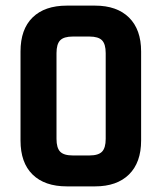

<svg xmlns="http://www.w3.org/2000/svg" viewBox="-20 -663 576 683"><path d="M239 -110H298Q330 -110 343 -123.5Q356 -137 356 -169V-474Q356 -506 343 -519.5Q330 -533 298 -533H239Q207 -533 194 -519.5Q181 -506 181 -474V-169Q181 -137 194 -123.5Q207 -110 239 -110ZM318 0H218Q139 0 96 -42Q53 -84 53 -163V-480Q53 -559 96 -601Q139 -643 218 -643H318Q396 -643 439 -600.5Q482 -558 482 -480V-163Q482 -85 439 -42.5Q396 0 318 0Z"/></svg>

Font: Rajdhani
Style: Bold
Weight: 700
Designer: Satya Rajpurohit, Jyotish Sonowal
Foundry: Indian Type Foundry
Version: Version 1.201 February 1, 2022